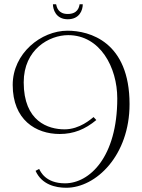

<svg xmlns="http://www.w3.org/2000/svg" viewBox="-20 -836 672 907"><path d="M148 -29C177 36 242 51 293 51C434 51 592 -102 592 -344C592 -639 403 -691 299 -691C174 -691 40 -584 40 -435C40 -270 149 -203 262 -203C328 -203 382 -225 435 -269L422 -283C410 -274 357 -225 285 -225C208 -225 92 -262 92 -447C92 -603 213 -670 302 -670C453 -670 534 -518 534 -371C534 -94 403 30 287 30C195 30 171 -26 165 -38L148 -29ZM356 -816C354 -802 347 -770 300 -770C255 -770 248 -802 245 -816H230C230 -793 243 -745 300 -745C355 -745 371 -787 371 -816Z"/></svg>

Font: Clicker Script
Style: Regular
Weight: 400
Designer: Astigmatic (AOETI)
Foundry: Astigmatic (AOETI)
Version: Version 1.000